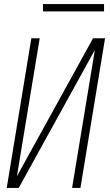

<svg xmlns="http://www.w3.org/2000/svg" viewBox="-20 -923 540 943"><path d="M13 0 134 -735H175L63 -57L437 -735H496L375 0H334L446 -678L72 0ZM491 -867H191V-903H491Z"/></svg>

Font: Iosevka Curly Extralight
Style: Italic
Weight: 200
Italic angle: -9°
Monospace: yes
Designer: Belleve Invis
Foundry: Belleve Invis
Version: Version 22.1.2; ttfautohint (v1.8.4)